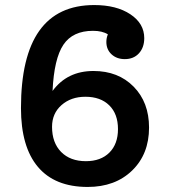

<svg xmlns="http://www.w3.org/2000/svg" viewBox="-20 -730 667 760"><path d="M350 -449Q448 -449 509 -387Q570 -325 570 -225Q570 -120 503 -55Q436 10 327 10Q197 10 130 -69.5Q63 -149 63 -302Q63 -710 353 -710Q441 -710 496 -673.5Q551 -637 551 -579Q551 -542 530 -519Q509 -496 474 -496Q442 -496 421.5 -515Q401 -534 401 -564Q401 -580 407 -594Q385 -608 348 -608Q268 -608 231 -553Q194 -498 188 -370Q246 -449 350 -449ZM320 -92Q379 -92 413 -126Q447 -160 447 -219Q447 -279 412.5 -313Q378 -347 318 -347Q261 -347 223.5 -314Q186 -281 186 -228Q186 -165 222 -128.5Q258 -92 320 -92Z"/></svg>

Font: Solway Medium
Style: Regular
Weight: 500
Designer: Mariya V. Pigoulevskaya
Foundry: The Northern Block Ltd.
Version: Version 1.000;hotconv 1.0.109;makeotfexe 2.5.65596